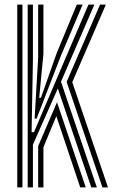

<svg xmlns="http://www.w3.org/2000/svg" viewBox="-20 -820 498 840"><path d="M101.2 0V-800H124V-557.2L118.2 -241.5H128.5L263.2 -557.5L367 -800H393L246.8 -462.5L403.8 0H379.5L233 -433L124 -187V0ZM147 0V-181L229.5 -372.8L355.2 0H331L226.5 -312L170 -176V0ZM55.5 0V-800H78.2V0ZM428.2 0 271.5 -461.8 417.8 -800H443.2L296.2 -460.5L452.5 0ZM131.5 -301.2 147 -569V-800H170V-584.2L151.5 -392.2H159L228 -587.5L316 -800H341.5L245.8 -574.5L140.2 -301.2Z"/></svg>

Font: Big Shoulders Inline Text Thin
Style: Bold
Weight: 700
Version: Version 2.002